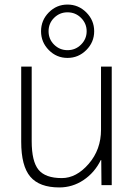

<svg xmlns="http://www.w3.org/2000/svg" viewBox="-20 -812 588 842"><path d="M119 -520V-193Q119 -104 149 -67.5Q179 -31 251 -31Q315 -31 369 -93.5Q423 -156 423 -243V-520H470V0H425L424 -110H422Q395 -55 346.5 -22.5Q298 10 240 10Q153 10 113 -37Q73 -84 73 -190V-520ZM358.5 -757.5Q393 -723 393 -675Q393 -627 358.5 -592.5Q324 -558 276 -558Q228 -558 194 -592.5Q160 -627 160 -675Q160 -723 194 -757.5Q228 -792 276 -792Q324 -792 358.5 -757.5ZM276 -758Q242 -758 217.5 -734Q193 -710 193 -675Q193 -640 217.5 -616Q242 -592 276 -592Q311 -592 335.5 -616.5Q360 -641 360 -675Q360 -709 335.5 -733.5Q311 -758 276 -758Z"/></svg>

Font: M PLUS 1p Light
Style: Regular
Weight: 300
Version: Version 1.061